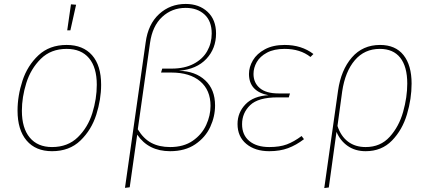

<svg xmlns="http://www.w3.org/2000/svg" viewBox="-20 -757 2181 974"><path d="M69 -196Q69 -271 94 -347.5Q119 -424 175 -476.5Q231 -529 318 -529Q401 -529 447 -477Q493 -425 493 -327Q493 -253 468.5 -175.5Q444 -98 388 -44Q332 10 244 10Q161 10 115 -44Q69 -98 69 -196ZM471 -327Q471 -415 431.5 -462Q392 -509 318 -509Q238 -509 187 -458.5Q136 -408 113.5 -336Q91 -264 91 -195Q91 -107 131 -59Q171 -11 244 -11Q324 -11 375 -61Q426 -111 448.5 -183.5Q471 -256 471 -327ZM366 -733 337 -603H321L340 -735Z M719 -542Q731 -634 787 -685.5Q843 -737 922 -737Q990 -737 1033 -697Q1076 -657 1076 -587Q1076 -511 1027 -458.5Q978 -406 888 -398Q971 -396 1021 -349.5Q1071 -303 1071 -222Q1071 -166 1046.5 -113Q1022 -60 970.5 -25Q919 10 843 10Q733 10 676 -74L638 193L614 196ZM1048 -220Q1048 -300 995.5 -344.5Q943 -389 849 -389H797L803 -409H851Q916 -409 962 -433Q1008 -457 1031 -497.5Q1054 -538 1054 -587Q1054 -650 1017.5 -683.5Q981 -717 922 -717Q852 -717 802.5 -671Q753 -625 741 -539L679 -101Q708 -53 748 -32Q788 -11 843 -11Q912 -11 958 -43Q1004 -75 1026 -123Q1048 -171 1048 -220Z M1185 -128Q1185 -186 1225.5 -228Q1266 -270 1342 -274Q1243 -293 1243 -382Q1243 -417 1263 -451Q1283 -485 1324 -507Q1365 -529 1424 -529Q1510 -529 1570 -483L1555 -468Q1503 -509 1424 -509Q1370 -509 1334.5 -490Q1299 -471 1282.5 -442Q1266 -413 1266 -382Q1266 -337 1298 -310Q1330 -283 1393 -283H1451L1445 -263H1388Q1290 -263 1249 -223.5Q1208 -184 1208 -127Q1208 -72 1245 -41.5Q1282 -11 1346 -11Q1399 -11 1435 -24.5Q1471 -38 1510 -67L1522 -51Q1483 -21 1441.5 -5.5Q1400 10 1346 10Q1274 10 1229.5 -27Q1185 -64 1185 -128Z M2068 -333Q2068 -256 2044.5 -177Q2021 -98 1968.5 -44Q1916 10 1835 10Q1782 10 1744 -16.5Q1706 -43 1687 -88L1648 194L1625 197L1695 -298Q1710 -402 1765 -465.5Q1820 -529 1908 -529Q1986 -529 2027 -477.5Q2068 -426 2068 -333ZM2046 -333Q2046 -419 2010.5 -464Q1975 -509 1907 -509Q1829 -509 1780 -451.5Q1731 -394 1716 -294L1692 -118Q1709 -66 1745.5 -38.5Q1782 -11 1835 -11Q1910 -11 1957 -63Q2004 -115 2025 -189.5Q2046 -264 2046 -333Z"/></svg>

Font: FiraGO Thin
Style: Italic
Weight: 100
Italic angle: -8°
Designer: bBox Type GmbH
Foundry: bBox Type GmbH
Version: Version 1.001